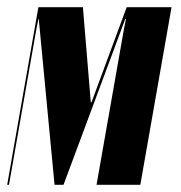

<svg xmlns="http://www.w3.org/2000/svg" viewBox="-46 -515 503 535"><path d="M345 0H223L299 -432L305 -462H303L131 0H106L62 -462H61L55 -432L-21 0H-26L61 -495H185L207 -230H209L307 -495H432Z"/></svg>

Font: Moniqa Black Ita Display
Style: Italic
Weight: 900
Italic angle: -10°
Designer: Rajesh Rajput
Foundry: Rajesh Rajput
Version: Version 1.000